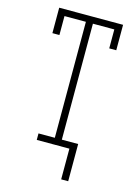

<svg xmlns="http://www.w3.org/2000/svg" viewBox="-134 -809 767 1057"><g transform="rotate(15 250.0 -280.0)"><path d="M323 175V0H137V-37H230V-698H108V-590H68V-735H432V-590H392V-698H270V-37H363V175Z"/></g></svg>

Font: Iosevka Curly Slab Extralight
Style: Regular
Weight: 200
Monospace: yes
Designer: Belleve Invis
Foundry: Belleve Invis
Version: Version 22.1.2; ttfautohint (v1.8.4)